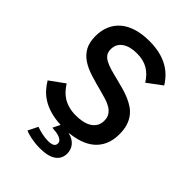

<svg xmlns="http://www.w3.org/2000/svg" viewBox="-253 -801 1105 1105"><g transform="rotate(45 299.5 -248.5)"><path d="M417 103Q417 146 383.3 169.4Q349.6 192.9 284.2 192.9Q262.7 192.9 243.4 190.7Q224.1 188.5 208.3 185.3Q192.4 182.1 180.4 178.2Q168.5 174.3 161.1 170.9L190.9 110.8Q199.7 114.3 211.2 117.7Q222.7 121.1 235.1 123.8Q247.6 126.5 260.3 128.2Q272.9 129.9 285.2 129.9Q312 129.9 325 122.8Q337.9 115.7 337.9 99.1Q337.9 88.4 330.6 80.8Q323.2 73.2 311.3 68.4Q299.3 63.5 283.4 61.3Q267.6 59.1 251 58.1L272.9 13.2Q224.1 10.7 187.3 0Q150.4 -10.7 122.3 -28.1Q94.2 -45.4 74.2 -67.6Q54.2 -89.8 39.1 -115.2L128.9 -180.2Q141.1 -161.1 156 -144.3Q170.9 -127.4 190.7 -114.7Q210.4 -102.1 236.8 -94.5Q263.2 -86.9 297.9 -86.9Q323.7 -86.9 348.4 -91.8Q373 -96.7 392.1 -107.9Q411.1 -119.1 422.6 -137.2Q434.1 -155.3 434.1 -182.1Q434.1 -207.5 423.1 -224.6Q412.1 -241.7 393.6 -253.4Q375 -265.1 350.1 -272.9Q325.2 -280.8 296.9 -288.1Q245.1 -301.3 200.7 -315.2Q156.2 -329.1 123.5 -350.6Q90.8 -372.1 72 -405.3Q53.2 -438.5 53.2 -490.2Q53.2 -536.1 68.8 -573Q84.5 -609.9 114.7 -636Q145 -662.1 190.2 -676Q235.4 -689.9 293.9 -689.9Q337.9 -689.9 374.3 -681.9Q410.6 -673.8 440.2 -658.4Q469.7 -643.1 493.2 -620.4Q516.6 -597.7 534.2 -568.8L445.8 -502.9Q418.9 -545.9 382.3 -567.4Q345.7 -588.9 293 -588.9Q235.8 -588.9 202.4 -565.4Q168.9 -542 168.9 -499Q168.9 -477.5 178 -463.1Q187 -448.7 205.8 -438Q224.6 -427.2 253.2 -418.7Q281.7 -410.2 320.8 -400.9Q351.1 -393.6 379.6 -385.3Q408.2 -377 433.8 -366Q459.5 -355 481 -340.1Q502.4 -325.2 517.8 -304.2Q533.2 -283.2 542 -255.1Q550.8 -227.1 550.8 -189.9Q550.8 -139.2 534.7 -103Q518.6 -66.9 490.2 -42.7Q461.9 -18.6 423.8 -5.4Q385.7 7.8 341.8 12.2L340.8 14.2Q377.4 22.9 397.2 46.4Q417 69.8 417 103Z"/></g></svg>

Font: Clear Sans Medium
Style: Regular
Weight: 500
Foundry: Intel Corporation
Version: Version 1.00